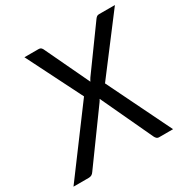

<svg xmlns="http://www.w3.org/2000/svg" viewBox="-196 -861 988 1007"><g transform="rotate(-30 298.0 -358.0)"><path d="M250.5 -382.5 82.5 -716.5H167Q177 -716.5 181.5 -713Q186 -709.5 190 -702.5L318 -432.5Q320.5 -437 322.8 -441.5Q325 -446 328.5 -451L510.5 -702Q516 -709.5 521.2 -713Q526.5 -716.5 534 -716.5H630.5L380 -386.5L569 0H485Q475 0 469.5 -5.8Q464 -11.5 461 -18L315 -330.5Q313 -326.5 310.8 -322.8Q308.5 -319 306 -315.5L90 -18Q83.5 -8 75.8 -4Q68 0 59 0H-34Z"/></g></svg>

Font: Lato
Style: Italic
Weight: 400
Italic angle: -7°
Designer: Lukasz Dziedzic
Foundry: tyPoland Lukasz Dziedzic
Version: Version 2.007; 2014-02-27